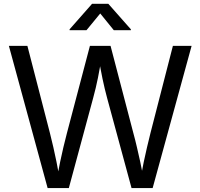

<svg xmlns="http://www.w3.org/2000/svg" viewBox="-20 -962 1025 982"><path d="M223.6 0 25.4 -727.5H120.1L235.4 -281.2Q244.6 -245.6 252.9 -208.7Q261.2 -171.9 269 -134Q276.9 -96.2 283.7 -56.2H272.5Q279.8 -96.2 287.6 -134Q295.4 -171.9 304.2 -208.7Q313 -245.6 322.3 -281.2L439.9 -727.5H545.4L662.1 -281.2Q671.9 -245.6 680.4 -208.7Q689 -171.9 697.3 -134Q705.6 -96.2 712.9 -56.2H700.2Q707.5 -96.2 715.3 -134Q723.1 -171.9 731.9 -208.7Q740.7 -245.6 749.5 -281.2L864.3 -727.5H960L760.7 0H652.8L527.8 -460.9Q515.6 -505.9 504.4 -558.8Q493.2 -611.8 482.4 -681.2H502Q491.2 -615.7 481 -564.2Q470.7 -512.7 456.5 -460.9L332 0ZM422.4 -807.6H335.9V-812L450.7 -942.4H534.2L649.4 -812V-807.6H562L492.7 -893.1Z"/></svg>

Font: Atlassian Sans
Style: Regular
Weight: 400
Designer: Rasmus Andersson
Foundry: Modifications by Atlassian Pty Ltd, manufactured by rsms
Version: Version 4.001;git-9221beed3